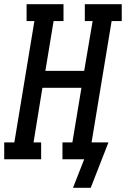

<svg xmlns="http://www.w3.org/2000/svg" viewBox="-44 -755 597 910"><path d="M302 135 355 0H252V-80H299L342 -339H157L115 -80H151V0H-24V-80H24L119 -655H82V-735H257V-655H210L171 -419H355L395 -655H358V-735H533V-655H485L390 -80H470L386 135Z"/></svg>

Font: Iosevka Slab Medium
Style: Italic
Weight: 500
Italic angle: -9°
Monospace: yes
Designer: Belleve Invis
Foundry: Belleve Invis
Version: Version 11.1.0; ttfautohint (v1.8.3)